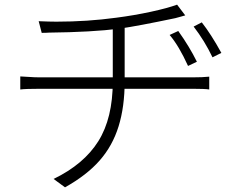

<svg xmlns="http://www.w3.org/2000/svg" viewBox="-20 -760 1040 824"><path d="M825 -495 787 -477Q748 -563 708 -610L745 -627Q793 -560 825 -495ZM930 -533 892 -514Q858 -585 811 -646L846 -664Q886 -613 930 -533ZM222 -667Q355 -667 479 -684Q556 -694 627.5 -709.5Q699 -725 740 -740L775 -694L754 -688L732 -682Q575 -649 493 -637Q374 -622 190 -620Q179 -619 159 -619L146 -669Q194 -667 222 -667ZM464 -410V-648L515 -657V-475V-428V-410Q515 -302 489 -218Q463 -134 407.5 -71Q352 -8 259 44L210 8Q340 -55 402 -154Q464 -253 464 -410ZM152 -428H418H544H662H755H805Q850 -428 878 -431V-376Q859 -379 807 -379H545H419H300H206H153Q90 -379 67 -376V-432Q75 -432 102 -430Q129 -428 152 -428Z"/></svg>

Font: Merged Yaku Han JP Light
Style: Regular
Weight: 300
Designer: Ryoko NISHIZUKA 西塚涼子 (kana, bopomofo & ideographs); Paul D. Hunt (Latin, Greek & Cyrillic); Sandoll Communications 산돌커뮤니
Foundry: Adobe
Version: Version 2.004